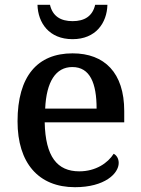

<svg xmlns="http://www.w3.org/2000/svg" viewBox="-20 -769 585 799"><path d="M282 -606C379 -606 425 -674 427 -749H376C365 -701 331 -681 282 -681C233 -681 199 -701 188 -749H136C138 -674 184 -606 282 -606ZM292 10C416 10 474 -47 474 -91C474 -110 464 -124 453 -129C429 -91 379 -56 310 -56C218 -56 169 -117 166 -260H497V-307C497 -466 415 -547 282 -547C136 -547 53 -452 53 -264C53 -91 140 10 292 10ZM168 -317C173 -429 212 -490 281 -490C355 -490 382 -422 382 -317Z"/></svg>

Font: Noto Serif Thai Medium
Style: Regular
Weight: 500
Designer: Monotype Design Team
Foundry: Monotype Imaging Inc.
Version: Version 1.901;PS 001.901;hotconv 1.0.88;makeotf.lib2.5.64775